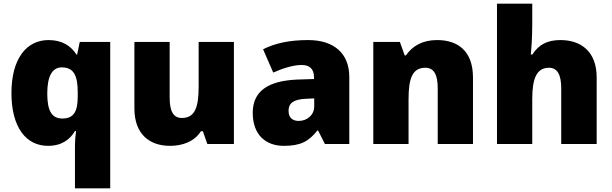

<svg xmlns="http://www.w3.org/2000/svg" viewBox="-20 -780 3316 1040"><path d="M386 11V240H577V-553H412L398 -485H394C365 -529 320 -563 243 -563C124 -563 42 -463 42 -276C42 -89 122 10 240 10C316 10 360 -26 386 -70H392C388 -43 386 -16 386 11ZM318 -138C262 -138 236 -177 236 -273C236 -366 262 -415 315 -415C383 -415 401 -365 401 -279V-256C401 -177 380 -138 318 -138Z M1247 -553H1056V-311C1056 -201 1037 -141 965 -141C918 -141 899 -179 899 -251V-553H708V-193C708 -51 792 10 901 10C969 10 1033 -13 1068 -69H1079L1103 0H1247Z M1649 -563C1549 -563 1469 -546 1405 -513L1460 -387C1514 -411 1570 -428 1614 -428C1655 -428 1681 -409 1681 -360V-352L1589 -349C1433 -342 1349 -287 1349 -169C1349 -48 1421 10 1517 10C1609 10 1652 -14 1699 -73H1703L1740 0H1872V-363C1872 -491 1789 -563 1649 -563ZM1638 -245 1682 -247V-204C1682 -157 1644 -125 1598 -125C1565 -125 1543 -142 1543 -180C1543 -220 1568 -242 1638 -245Z M2348 -563C2270 -563 2214 -532 2179 -480H2172L2146 -553H2002V0H2193V-242C2193 -352 2212 -413 2284 -413C2331 -413 2351 -375 2351 -302V0H2542V-360C2542 -502 2462 -563 2348 -563Z M2863 -652V-760H2672V0H2863V-243C2863 -352 2885 -413 2954 -413C2999 -413 3020 -375 3020 -302V0H3212V-360C3212 -503 3125 -563 3016 -563C2950 -563 2900 -542 2864 -485H2855C2858 -514 2863 -570 2863 -652Z"/></svg>

Font: Noto Sans Canadian Aboriginal Black
Style: Regular
Weight: 900
Designer: Monotype Design Team, Typotheque's Kevin King
Foundry: Monotype Imaging Inc.
Version: Version 2.004